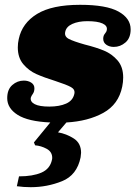

<svg xmlns="http://www.w3.org/2000/svg" viewBox="-20 -500 565 798"><path d="M424 -376Q427 -393 406 -402.5Q385 -412 343 -412Q306 -412 280.5 -400.5Q255 -389 251 -367Q247 -348 266.5 -338Q286 -328 332 -315Q380 -303 412.5 -289.5Q445 -276 468.5 -249Q492 -222 492 -178Q492 -159 488 -140Q473 -66 409.5 -31Q346 4 256 9L221 50Q256 56 286.5 75.5Q317 95 317 135Q317 140 315 154Q300 228 238 253Q176 278 108 278Q78 278 50 274L59 233Q116 233 152 217.5Q188 202 196 164Q197 161 197 156Q197 131 174 118.5Q151 106 126 104L121 92L189 9Q97 5 53.5 -22.5Q10 -50 10 -92Q10 -128 31 -146.5Q52 -165 79 -165Q97 -165 110 -156.5Q123 -148 123 -133Q123 -119 116.5 -110Q110 -101 108 -94Q105 -77 124.5 -67Q144 -57 185 -57Q227 -57 255 -69.5Q283 -82 289 -110Q293 -128 275 -138Q257 -148 211 -163Q163 -178 131.5 -192Q100 -206 77 -233Q54 -260 54 -303Q54 -321 58 -338Q72 -404 134 -442Q196 -480 313 -480Q422 -480 472.5 -452Q523 -424 523 -378Q523 -342 501.5 -323.5Q480 -305 453 -305Q435 -305 422 -314Q409 -323 409 -339Q409 -352 416 -360Q423 -368 424 -376Z"/></svg>

Font: Taviraj Black
Style: Italic
Weight: 900
Italic angle: -12°
Designer: Katatrad Team
Foundry: CadsonDemak
Version: Version 1.001